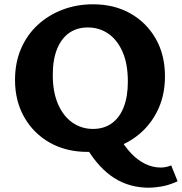

<svg xmlns="http://www.w3.org/2000/svg" viewBox="-20 -693 848 895"><path d="M387 15Q289 15 213 -27.5Q137 -70 93.5 -146Q50 -222 50 -320Q50 -401 78 -466Q106 -531 156 -577Q206 -623 272 -648Q338 -673 414 -673Q512 -673 587.5 -630.5Q663 -588 706 -512.5Q749 -437 749 -338Q749 -257 721 -192Q693 -127 643.5 -80.5Q594 -34 528.5 -9.5Q463 15 387 15ZM413 -92Q465 -92 501.5 -118.5Q538 -145 557 -194.5Q576 -244 576 -312Q576 -395 551.5 -451Q527 -507 485 -536Q443 -565 389 -565Q339 -565 302.5 -539.5Q266 -514 246 -464.5Q226 -415 226 -344Q226 -263 251 -206.5Q276 -150 318.5 -121Q361 -92 413 -92ZM537 -52Q562 -9 592 22.5Q622 54 657 71Q692 88 730 88Q738 88 751 86Q764 84 778 78L808 152Q766 171 731.5 176.5Q697 182 675 182Q583 182 512 136.5Q441 91 386 0Z"/></svg>

Font: Ysabeau ExtraBold
Style: Regular
Weight: 800
Designer: Christian Thalmann (Catharsis Fonts)
Version: Version 2.002